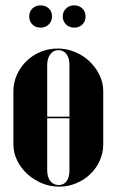

<svg xmlns="http://www.w3.org/2000/svg" viewBox="-20 -686 435 716"><path d="M195 -505Q229 -505 260 -492Q291 -479 314 -457Q337 -435 351 -406.5Q365 -378 365 -346V-148Q365 -116 352 -87Q339 -58 316.5 -36.5Q294 -15 264 -2.5Q234 10 201 10Q166 10 135.5 -3Q105 -16 81.5 -37.5Q58 -59 44 -87.5Q30 -116 30 -148V-346Q30 -378 43 -407Q56 -436 78.5 -458Q101 -480 131 -492.5Q161 -505 195 -505ZM198 -499Q179 -499 167.5 -483.5Q156 -468 156 -443V-51Q156 -26 167.5 -11Q179 4 199 4Q218 4 228.5 -10.5Q239 -25 239 -51V-443Q239 -469 228 -484Q217 -499 198 -499ZM98 -251H299V-245H98ZM89 -625Q89 -606 101 -594.5Q113 -583 131 -583Q150 -583 162 -595Q174 -607 174 -625Q174 -643 162 -654.5Q150 -666 131 -666Q113 -666 101 -654.5Q89 -643 89 -625ZM214 -625Q214 -607 226 -595Q238 -583 257 -583Q275 -583 287 -594.5Q299 -606 299 -625Q299 -643 287 -654.5Q275 -666 257 -666Q238 -666 226 -654Q214 -642 214 -625Z"/></svg>

Font: Moniqa Black
Style: Regular
Weight: 900
Designer: Rajesh Rajput
Foundry: Rajesh Rajput
Version: Version 1.000